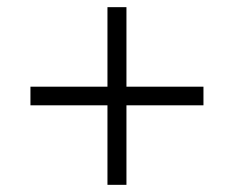

<svg xmlns="http://www.w3.org/2000/svg" viewBox="-20 -593 630 536"><path d="M280 -77H333V-299H548V-351H333V-573H280V-351H65V-299H280Z"/></svg>

Font: Fixel Display Light
Style: Italic
Weight: 300
Italic angle: -10°
Designer: AlfaBravo + MacPaw
Foundry: Kyrylo Tkachov, Marchela Mozhyna, Serhii Makarenko, Maria Weinstein, Zakhar Kryvoshyya
Version: Version 1.210;Glyphs 3.2 (3217)